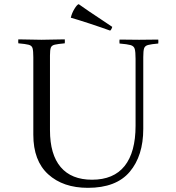

<svg xmlns="http://www.w3.org/2000/svg" viewBox="-20 -890 843 922"><path d="M68 -701Q90 -701 124 -700Q158 -699 179 -699Q200 -699 234.5 -700Q269 -701 291 -701Q292 -692 291 -682Q258 -679 243 -675.5Q228 -672 224 -661Q220 -650 220 -624V-265Q220 -148 271.5 -87.5Q323 -27 422 -27Q526 -27 578.5 -93Q631 -159 631 -286V-607Q631 -641 627 -655Q623 -669 607 -673.5Q591 -678 554 -681Q553 -691 554 -700Q574 -700 602.5 -699.5Q631 -699 648 -699Q666 -699 693 -699.5Q720 -700 740 -700Q741 -691 740 -681Q706 -678 691 -674Q676 -670 672 -658Q668 -646 668 -616V-271Q668 -142 603 -65Q538 12 402 12Q283 12 211.5 -53Q140 -118 140 -243V-615Q140 -645 136.5 -658Q133 -671 118 -675Q103 -679 68 -682Q67 -691 68 -701ZM320 -805Q325 -827 337.5 -847.5Q350 -868 358 -870Q376 -857 406 -836.5Q436 -816 467.5 -795.5Q499 -775 519 -761Q516 -749 509 -743Q493 -749 466.5 -758Q440 -767 411.5 -776.5Q383 -786 358.5 -793.5Q334 -801 320 -805Z"/></svg>

Font: Castoro Titling
Style: Regular
Weight: 400
Version: Version 2.04